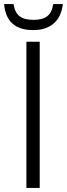

<svg xmlns="http://www.w3.org/2000/svg" viewBox="-31 -918 327 938"><path d="M-11 -898H35Q42 -856 65 -838.5Q88 -821 132 -821Q177 -821 200 -839Q223 -857 229 -898H276Q269 -836 231.5 -803.5Q194 -771 131 -771Q0 -771 -11 -898ZM98 -714H163V0H98Z"/></svg>

Font: OpenSansMMV
Style: Light
Weight: 300
Foundry: Ascender Corporation
Version: Version 4.001